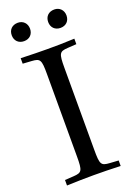

<svg xmlns="http://www.w3.org/2000/svg" viewBox="-164 -925 665 985"><g transform="rotate(-20 168.0 -432.5)"><path d="M216 -569C216 -648 221 -656 267 -659L315 -662V-692C242 -689 220 -689 168 -689C118 -689 94 -690 22 -692V-662L70 -659C116 -656 121 -648 121 -569V-120C121 -41 116 -33 70 -30L22 -27V3C81 1 116 0 168 0C220 0 256 1 315 3V-27L267 -30C221 -33 216 -41 216 -120ZM70 -868C39 -868 19 -848 19 -818C19 -788 39 -768 69 -768C99 -768 119 -788 119 -818C119 -847 99 -868 70 -868ZM269 -868C238 -868 218 -848 218 -818C218 -788 238 -768 268 -768C298 -768 318 -788 318 -818C318 -847 298 -868 269 -868Z"/></g></svg>

Font: Asana Math
Style: Regular
Weight: 400
Version: Version 000.958